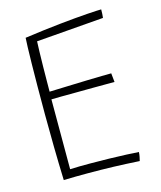

<svg xmlns="http://www.w3.org/2000/svg" viewBox="-102 -734 683 814"><g transform="rotate(-15 239.0 -327.0)"><path d="M410.5 4.5Q351.5 1 297 -0.8Q242.5 -2.5 182.5 -2.5Q159 -2.5 130.5 -2.2Q102 -2 78.5 -1Q76 -74 74.8 -148Q73.5 -222 73.5 -290Q73.5 -427.5 75 -513Q76.5 -598.5 78.5 -625.5Q163.5 -637.5 235.8 -645Q308 -652.5 356.8 -655.8Q405.5 -659 419 -659Q419 -646.5 418.5 -639.2Q418 -632 417 -622L121.5 -598.5Q120.5 -582 119.8 -552Q119 -522 118.5 -488Q118 -454 117.8 -424.2Q117.5 -394.5 117.5 -378.5Q128.5 -379 155 -379.8Q181.5 -380.5 215.8 -381.8Q250 -383 284.8 -384Q319.5 -385 347.8 -385.5Q376 -386 390 -386L394 -347Q386.5 -347 360.2 -347Q334 -347 298.2 -346.8Q262.5 -346.5 225.5 -346.2Q188.5 -346 159 -345.8Q129.5 -345.5 116.5 -345V-38.5Q131.5 -39.5 159 -39.8Q186.5 -40 206.5 -40Q246.5 -40 287.8 -39Q329 -38 363.5 -36.5Q398 -35 417 -33.5Q416.5 -23 414.5 -12.8Q412.5 -2.5 410.5 4.5Z"/></g></svg>

Font: Grandstander Thin
Style: Regular
Weight: 100
Designer: Tyler Finck
Foundry: Etcetera Type Co
Version: Version 1.200; ttfautohint (v1.8.3)